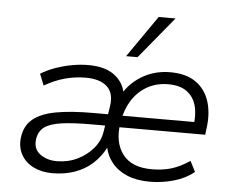

<svg xmlns="http://www.w3.org/2000/svg" viewBox="-53 -815 1080 885"><g transform="rotate(5 487.0 -372.0)"><path d="M220 8Q170 8 132 -11Q94 -30 75 -65Q56 -100 62 -145Q69 -199 106.5 -229.5Q144 -260 213 -272.5Q282 -285 383 -285H474L466 -232H381Q296 -232 242.5 -224.5Q189 -217 163 -197.5Q137 -178 132 -141Q126 -97 157.5 -73Q189 -49 236 -49Q287 -49 330.5 -70Q374 -91 403.5 -126Q433 -161 439 -203L458 -320Q468 -382 435.5 -413Q403 -444 335 -444Q287 -444 240.5 -431.5Q194 -419 145 -391L124 -444Q155 -463 192 -476Q229 -489 267.5 -496Q306 -503 342 -503Q418 -503 460.5 -472.5Q503 -442 514 -394H513Q546 -444 600.5 -473.5Q655 -503 722 -503Q796 -503 841.5 -470.5Q887 -438 904 -380.5Q921 -323 909 -249L907 -230H490L499 -284H875L849 -261Q858 -318 846.5 -359.5Q835 -401 803 -424Q771 -447 718 -447Q663 -447 620.5 -423Q578 -399 551 -357Q524 -315 514 -259L512 -246Q499 -159 540.5 -104.5Q582 -50 675 -50Q726 -50 766.5 -62.5Q807 -75 850 -104L875 -55Q836 -23 781.5 -7.5Q727 8 672 8Q610 8 566 -10.5Q522 -29 496 -61Q470 -93 462 -131Q440 -88 405 -56.5Q370 -25 323.5 -8.5Q277 8 220 8ZM512 -559 646 -752H724L565 -559Z"/></g></svg>

Font: Nunito Sans 7pt Light
Style: Italic
Weight: 300
Italic angle: -9°
Designer: Vernon Adams
Foundry: Vernon Adams
Version: Version 3.101;gftools[0.9.27]